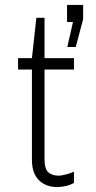

<svg xmlns="http://www.w3.org/2000/svg" viewBox="-20 -746 386 776"><path d="M160 -674V-511H279V-465H160V-103Q160 -63 175.5 -49.5Q191 -36 217 -36Q228 -36 247 -41Q266 -46 279 -52V-7Q266 1 247.5 5.5Q229 10 211 10Q165 10 137 -18Q109 -46 109 -101V-465H53V-511H109L127 -674ZM275 -657H251V-726H316V-668L286 -556H252Z"/></svg>

Font: Chivo Thin
Style: Regular
Weight: 100
Designer: Hector Gatti
Foundry: Omnibus-Type
Version: Version 1.007